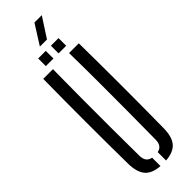

<svg xmlns="http://www.w3.org/2000/svg" viewBox="-350 -1060 1071 1071"><g transform="rotate(-45 185.0 -525.0)"><path d="M44.5 -131.5Q42.5 -298 42.5 -465.8Q42.5 -633.5 44.5 -800H121Q120 -689 119.2 -574.2Q118.5 -459.5 119 -345Q119.5 -230.5 120.5 -119Q120.5 -93 130.8 -78.5Q141 -64 163 -59.5V6.5Q100.5 2 73 -30.8Q45.5 -63.5 44.5 -131.5ZM207 6.5V-59.5Q228.5 -64 238.2 -78.5Q248 -93 248 -119Q249 -230.5 249.8 -345Q250.5 -459.5 250.2 -574.2Q250 -689 248 -800H325Q327 -633.5 327 -465.8Q327 -298 325 -131.5Q324.5 -63.5 296.8 -30.8Q269 2 207 6.5ZM205.5 -840V-900.5H265.5V-840ZM105 -840V-900.5H165V-840ZM158.5 -940.5 232 -1057H290L214.5 -940.5Z"/></g></svg>

Font: Big Shoulders Stencil Display Thin Medium
Style: Regular
Weight: 500
Version: Version 2.001